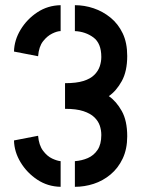

<svg xmlns="http://www.w3.org/2000/svg" viewBox="-20 -720 544 741"><path d="M269 1V-98Q296 -100 319 -110Q342 -120 356.5 -141.5Q371 -163 371 -199Q371 -218 365 -235.5Q359 -253 344 -267.5Q329 -282 302 -291Q275 -300 231 -300V-399Q275 -399 302 -407.5Q329 -416 344 -431Q359 -446 365 -464Q371 -482 371 -500Q371 -553 340.5 -575.5Q310 -598 269 -600V-700Q306 -700 341.5 -688Q377 -676 406.5 -652Q436 -628 453.5 -591.5Q471 -555 471 -504Q471 -445 450 -407Q429 -369 400 -349Q429 -329 450 -291.5Q471 -254 471 -194Q471 -145 453.5 -108Q436 -71 406.5 -46.5Q377 -22 341.5 -10.5Q306 1 269 1ZM214 1Q164 0 124 -26.5Q84 -53 59.5 -93.5Q35 -134 34 -178L127 -196Q130 -160 146 -138.5Q162 -117 181.5 -108Q201 -99 214 -98ZM127 -503 34 -521Q35 -565 59.5 -605.5Q84 -646 124 -672.5Q164 -699 214 -700V-600Q201 -600 181.5 -590.5Q162 -581 146 -560.5Q130 -540 127 -503Z"/></svg>

Font: Stick No Bills ExtraLight SemiBold
Style: Regular
Weight: 600
Version: Version 2.000